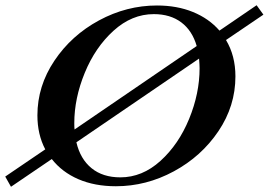

<svg xmlns="http://www.w3.org/2000/svg" viewBox="-52 -704 1027 734"><path d="M812 -551Q848 -491 848 -412Q848 -299 783 -202.5Q718 -106 612.5 -49Q507 8 391 8Q310 8 247.5 -19Q185 -46 146 -96L-10 10L-32 -29L121 -133Q91 -190 91 -263Q91 -375 156 -472Q221 -569 326.5 -626Q432 -683 548 -683Q625 -683 686 -658Q747 -633 787 -587L929 -684L955 -648ZM233 -209 700 -528Q683 -587 641 -618.5Q599 -650 536 -650Q452 -650 382 -586.5Q312 -523 272 -425.5Q232 -328 232 -233Q232 -217 233 -209ZM709 -480 240 -160Q255 -96 298 -61Q341 -26 408 -26Q492 -26 561.5 -89Q631 -152 671 -249.5Q711 -347 711 -443Q711 -456 709 -480Z"/></svg>

Font: Ibarra Real Nova SemiBold
Style: Italic
Weight: 600
Italic angle: -22°
Designer: Jose Maria Ribagorda & Octavio Pardo
Foundry: Octavio Pardo
Version: Version 1.014